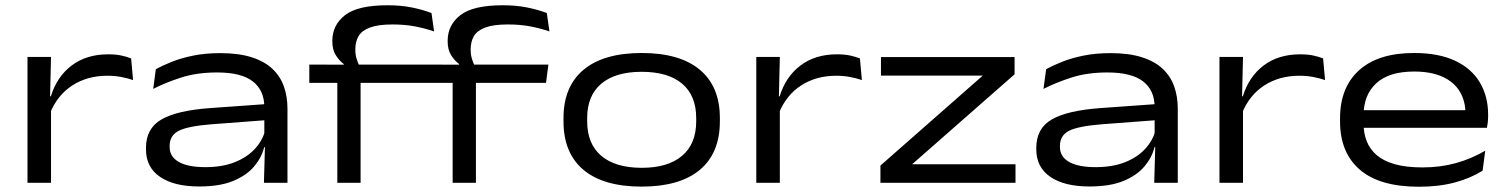

<svg xmlns="http://www.w3.org/2000/svg" viewBox="-20 -695 5729 730"><path d="M170 -264 152.5 -327.5 173.5 -329Q196 -403 252.2 -445.8Q308.5 -488.5 391.5 -488.5Q420.5 -488.5 441.8 -483.8Q463 -479 478.5 -473L486 -390.5Q466.5 -397.5 441.5 -402.2Q416.5 -407 388 -407Q312.5 -407 255.5 -370.5Q198.5 -334 170 -264ZM84.5 0V-478.5H174L170 -311.5L174 -307.5V0Z M983.5 0 987.5 -143.5 985 -162V-273.5V-287.5Q985 -351.5 941.2 -385.5Q897.5 -419.5 805.5 -419.5Q728.5 -419.5 668.2 -400Q608 -380.5 562.5 -357L572.5 -432Q597 -445.5 632.5 -459.8Q668 -474 714.2 -483.5Q760.5 -493 818 -493Q888 -493 937 -477.2Q986 -461.5 1016 -433Q1046 -404.5 1059.5 -366Q1073 -327.5 1073 -281.5V0ZM737 14Q642 14 588.5 -22.5Q535 -59 535 -127.5V-132.5Q535 -207 594.2 -241Q653.5 -275 778 -284L995 -299.5L996.5 -238.5L784.5 -222.5Q695.5 -215.5 660.2 -198Q625 -180.5 625 -140V-136Q625 -99 660 -79.2Q695 -59.5 760.5 -59.5Q825.5 -59.5 873 -78.5Q920.5 -97.5 949.8 -129.8Q979 -162 988 -199.5L1002 -135.5H984.5Q975 -96.5 946.5 -62.5Q918 -28.5 867 -7.2Q816 14 737 14Z M1453 -675Q1503 -675 1543.8 -667Q1584.5 -659 1620.5 -645.5L1630.5 -575.5Q1593.5 -588 1556 -595Q1518.5 -602 1472 -602Q1418 -602 1387 -590.5Q1356 -579 1343.5 -558Q1331 -537 1331 -507.5V-505.5Q1331 -487 1335.8 -471.8Q1340.5 -456.5 1346 -445L1287 -442V-451.5Q1269.5 -464.5 1256.5 -485.5Q1243.5 -506.5 1243.5 -538V-539.5Q1243.5 -600 1292 -637.5Q1340.5 -675 1453 -675ZM1262.5 0V-421.5H1351V0ZM1156 -380V-449.5L1300 -449L1332 -449.5H1626.5L1617.5 -380ZM1891.5 -675Q1941.5 -675 1982.2 -667Q2023 -659 2059 -645.5L2069 -575.5Q2032 -588 1994.5 -595Q1957 -602 1910.5 -602Q1856.5 -602 1825.5 -590.5Q1794.5 -579 1782 -558Q1769.5 -537 1769.5 -507.5V-505.5Q1769.5 -487 1774.2 -471.8Q1779 -456.5 1784.5 -445L1725.5 -442V-451.5Q1708 -464.5 1695 -485.5Q1682 -506.5 1682 -538V-539.5Q1682 -600 1730.5 -637.5Q1779 -675 1891.5 -675ZM1701 0V-421.5H1789.5V0ZM1594.5 -380V-449.5L1738.5 -449L1770.5 -449.5H2065L2056 -380Z M2419.5 14.5Q2274.5 14.5 2198.5 -49.2Q2122.5 -113 2122.5 -233.5V-246.5Q2122.5 -366 2198.8 -429.8Q2275 -493.5 2420 -493.5Q2564.5 -493.5 2640.8 -429.8Q2717 -366 2717 -246.5V-233.5Q2717 -113 2640.8 -49.2Q2564.5 14.5 2419.5 14.5ZM2420 -57Q2519.5 -57 2573.2 -102.5Q2627 -148 2627 -233.5V-246.5Q2627 -331.5 2573.5 -376.8Q2520 -422 2419.5 -422Q2320 -422 2266.2 -376.8Q2212.5 -331.5 2212.5 -246.5V-233.5Q2212.5 -148 2266.2 -102.5Q2320 -57 2420 -57Z M2941 -264 2923.5 -327.5 2944.5 -329Q2967 -403 3023.2 -445.8Q3079.5 -488.5 3162.5 -488.5Q3191.5 -488.5 3212.8 -483.8Q3234 -479 3249.5 -473L3257 -390.5Q3237.5 -397.5 3212.5 -402.2Q3187.5 -407 3159 -407Q3083.5 -407 3026.5 -370.5Q2969.5 -334 2941 -264ZM2855.5 0V-478.5H2945L2941 -311.5L2945 -307.5V0Z M3841 -70.5V0H3327.5V-65.5L3716.5 -407.5H3329.5V-478H3837.5V-412.5L3448 -70.5Z M4368.5 0 4372.5 -143.5 4370 -162V-273.5V-287.5Q4370 -351.5 4326.2 -385.5Q4282.5 -419.5 4190.5 -419.5Q4113.5 -419.5 4053.2 -400Q3993 -380.5 3947.5 -357L3957.5 -432Q3982 -445.5 4017.5 -459.8Q4053 -474 4099.2 -483.5Q4145.5 -493 4203 -493Q4273 -493 4322 -477.2Q4371 -461.5 4401 -433Q4431 -404.5 4444.5 -366Q4458 -327.5 4458 -281.5V0ZM4122 14Q4027 14 3973.5 -22.5Q3920 -59 3920 -127.5V-132.5Q3920 -207 3979.2 -241Q4038.5 -275 4163 -284L4380 -299.5L4381.5 -238.5L4169.5 -222.5Q4080.5 -215.5 4045.2 -198Q4010 -180.5 4010 -140V-136Q4010 -99 4045 -79.2Q4080 -59.5 4145.5 -59.5Q4210.5 -59.5 4258 -78.5Q4305.5 -97.5 4334.8 -129.8Q4364 -162 4373 -199.5L4387 -135.5H4369.5Q4360 -96.5 4331.5 -62.5Q4303 -28.5 4252 -7.2Q4201 14 4122 14Z M4702 -264 4684.5 -327.5 4705.5 -329Q4728 -403 4784.2 -445.8Q4840.5 -488.5 4923.5 -488.5Q4952.5 -488.5 4973.8 -483.8Q4995 -479 5010.5 -473L5018 -390.5Q4998.5 -397.5 4973.5 -402.2Q4948.5 -407 4920 -407Q4844.5 -407 4787.5 -370.5Q4730.5 -334 4702 -264ZM4616.5 0V-478.5H4706L4702 -311.5L4706 -307.5V0Z M5375 15Q5225.5 15 5150.2 -49.8Q5075 -114.5 5075 -233.5V-245.5Q5075 -362.5 5147.5 -428Q5220 -493.5 5356.5 -493.5Q5449.5 -493.5 5512 -464.2Q5574.5 -435 5606.2 -382Q5638 -329 5638 -258.5V-255.5Q5638 -244 5636.8 -231.5Q5635.5 -219 5633 -209H5549.5Q5551 -220.5 5551.5 -234.5Q5552 -248.5 5552 -261.5Q5552 -311 5530 -347.2Q5508 -383.5 5464.5 -403.2Q5421 -423 5356.5 -423Q5261 -423 5212.8 -378.5Q5164.5 -334 5164.5 -257V-249.5V-240V-224Q5164.5 -187.5 5176.8 -157Q5189 -126.5 5215.5 -104.2Q5242 -82 5284.8 -70.2Q5327.5 -58.5 5388.5 -58.5Q5456.5 -58.5 5515.2 -74.8Q5574 -91 5627 -122L5617 -46Q5570.5 -17 5510.5 -1Q5450.5 15 5375 15ZM5116 -209V-276H5615.5V-209Z"/></svg>

Font: Anek Latin Expanded
Style: Regular
Weight: 400
Width: 7
Designer: Yesha Goshar
Foundry: Ek Type
Version: Version 1.003